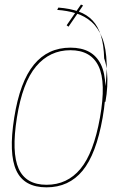

<svg xmlns="http://www.w3.org/2000/svg" viewBox="-20 -800 547 824"><path d="M179.5 4Q275.5 4 334.2 -67.2Q393 -138.5 420.5 -295Q448 -452 412.8 -523.8Q377.5 -595.5 282.5 -595.5Q185.5 -595.5 125.5 -522.5Q65.5 -449.5 41 -295Q16.5 -140.5 50 -68.2Q83.5 4 179.5 4ZM180 -7Q91 -7 60 -76.2Q29 -145.5 52.5 -295Q76.5 -446 135 -515.2Q193.5 -584.5 282 -584.5Q370.5 -584.5 403.2 -515.5Q436 -446.5 409 -295Q382 -143.5 325.2 -75.2Q268.5 -7 180 -7ZM432.5 -363Q438.5 -396 440.2 -428.5Q442 -461 439.2 -491.8Q436.5 -522.5 427 -549.5Q425.5 -607 413.2 -647Q401 -687 377.2 -712.2Q353.5 -737.5 317.2 -750.5Q281 -763.5 230.5 -767.5L225.5 -757.5Q269 -754.5 306.8 -742.8Q344.5 -731 373.2 -705.5Q402 -680 419 -636.5Q436 -593 437.8 -525.8Q439.5 -458.5 422.5 -363ZM274 -685.5 336.5 -776.5 327.5 -780.5 266 -691.5Z"/></svg>

Font: Anybody UltraCondensed Thin Thin
Style: Italic
Weight: 250
Italic angle: -10°
Version: Version 1.111